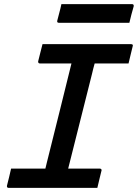

<svg xmlns="http://www.w3.org/2000/svg" viewBox="-20 -915 671 935"><path d="M454 0H23Q12 0 14 -11Q20 -34 24.5 -53Q29 -72 34 -94H201Q204 -108 208.5 -125Q213 -142 216 -155Q244 -266 272 -379.5Q300 -493 328 -606H174Q169 -606 167 -609.5Q165 -613 166 -617Q172 -640 176.5 -659Q181 -678 187 -700H618Q630 -700 626 -689Q621 -667 616 -648Q611 -629 606 -606H441Q438 -594 434 -580Q430 -566 428 -555Q399 -440 370 -324.5Q341 -209 312 -94H466Q471 -94 473.5 -90.5Q476 -87 474 -83Q469 -61 464 -42Q459 -23 454 0ZM279 -895H622Q633 -895 631 -884Q625 -864 620 -844.5Q615 -825 610 -804H267Q256 -804 259 -815Q264 -836 269.5 -855.5Q275 -875 279 -895Z"/></svg>

Font: Recursive Mn Lnr St Med
Style: Italic
Weight: 500
Italic angle: -15°
Monospace: yes
Version: Version 1.079;hotconv 1.0.112;makeotfexe 2.5.65598; ttfautoh